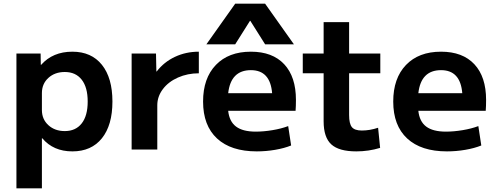

<svg xmlns="http://www.w3.org/2000/svg" viewBox="-20 -810 2687 1040"><path d="M589 -260Q589 -132 532 -61Q475 10 372 10Q269 10 209 -61H207V210H69V-520H200L201 -459H203Q266 -530 372 -530Q475 -530 532 -459Q589 -388 589 -260ZM331 -100Q390 -100 422.5 -141.5Q455 -183 455 -260Q455 -337 422.5 -378.5Q390 -420 331 -420Q277 -420 242 -388Q207 -356 207 -306V-214Q207 -164 242 -132Q277 -100 331 -100Z M693 -520H825L827 -423H829Q868 -474 927.5 -502Q987 -530 1057 -530V-413Q996 -413 944 -390Q892 -367 862 -327Q832 -287 832 -240V0H693Z M1080 -260Q1080 -386 1149 -458Q1218 -530 1339 -530Q1456 -530 1519.5 -462Q1583 -394 1583 -269Q1583 -234 1581 -210H1216Q1222 -152 1258.5 -124.5Q1295 -97 1365 -97Q1408 -97 1456 -105Q1504 -113 1541 -127L1557 -22Q1520 -7 1470.5 1.5Q1421 10 1371 10Q1231 10 1155.5 -60Q1080 -130 1080 -260ZM1454 -305Q1444 -430 1339 -430Q1230 -430 1216 -305ZM1254 -790H1416L1572 -570H1416L1336 -697H1334L1254 -570H1098Z M1733 -153V-413H1620V-520H1733V-690H1871V-520H2040V-413H1871V-187Q1871 -140 1886 -121.5Q1901 -103 1940 -103Q1983 -103 2028 -118L2039 -9Q1977 10 1910 10Q1816 10 1774.5 -28Q1733 -66 1733 -153Z M2110 -260Q2110 -386 2179 -458Q2248 -530 2369 -530Q2486 -530 2549.5 -462Q2613 -394 2613 -269Q2613 -234 2611 -210H2246Q2252 -152 2288.5 -124.5Q2325 -97 2395 -97Q2438 -97 2486 -105Q2534 -113 2571 -127L2587 -22Q2550 -7 2500.5 1.5Q2451 10 2401 10Q2261 10 2185.5 -60Q2110 -130 2110 -260ZM2484 -305Q2474 -430 2369 -430Q2260 -430 2246 -305Z"/></svg>

Font: Enso
Style: Bold
Weight: 700
Designer: Coji Morishita
Foundry: UNDERFOREST DESIGN
Version: Version 1.000